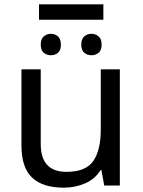

<svg xmlns="http://www.w3.org/2000/svg" viewBox="-20 -856 658 886"><path d="M533 -536V0H461L448 -71H444Q418 -29 372 -9.5Q326 10 274 10Q177 10 128 -36.5Q79 -83 79 -185V-536H168V-191Q168 -63 287 -63Q376 -63 410.5 -113Q445 -163 445 -257V-536ZM457 -836V-765H160V-836ZM215 -700Q234 -700 247.5 -688Q261 -676 261 -650Q261 -624 247.5 -612.5Q234 -601 215 -601Q196 -601 182 -612.5Q168 -624 168 -650Q168 -676 182 -688Q196 -700 215 -700ZM402 -700Q421 -700 435 -688Q449 -676 449 -650Q449 -624 435 -612.5Q421 -601 402 -601Q383 -601 369 -612.5Q355 -624 355 -650Q355 -676 369 -688Q383 -700 402 -700Z"/></svg>

Font: Apis
Style: Regular
Weight: 400
Designer: Monotype Design Team
Foundry: Monotype Imaging Inc.
Version: Version 2.000; build 0001